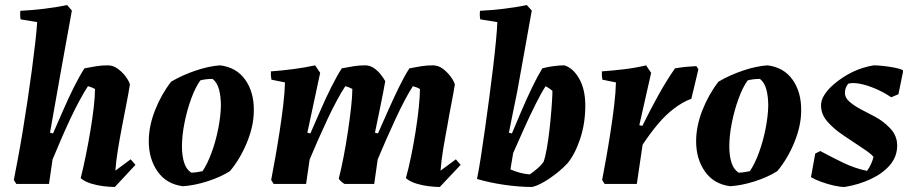

<svg xmlns="http://www.w3.org/2000/svg" viewBox="-20 -732 3625 764"><path d="M437 12Q418 12 392.5 9Q367 6 342.5 -1.5Q318 -9 301 -23Q311 -62 321 -111Q331 -160 339.5 -210.5Q348 -261 353 -305Q358 -349 358 -378Q346 -385 330 -389Q316 -368 297.5 -334Q279 -300 259.5 -258.5Q240 -217 222 -175Q204 -133 189 -97L175 0H45L35 -16Q41 -47 50.5 -97Q60 -147 70 -207.5Q80 -268 89.5 -331.5Q99 -395 107 -455Q115 -515 120.5 -564Q126 -613 128 -644L62 -655Q59 -671 61 -689Q104 -691 155 -697Q206 -703 247 -712L266 -690Q244 -569 221.5 -444Q199 -319 179 -204L191 -201Q210 -244 231 -292.5Q252 -341 274 -385Q296 -429 316 -460Q341 -465 363 -468.5Q385 -472 409 -472Q430 -472 448.5 -458.5Q467 -445 480 -427.5Q493 -410 497 -396Q491 -359 482.5 -316Q474 -273 466 -231Q457 -184 449.5 -138.5Q442 -93 439 -53L500 -98L519 -76Z M708 9Q643 1 607.5 -49Q572 -99 572 -170Q572 -230 597 -293.5Q622 -357 661 -407Q705 -433 758 -451Q811 -469 856 -472Q921 -464 956 -414.5Q991 -365 990 -292Q990 -232 963 -166Q936 -100 895 -51Q857 -27 805.5 -10.5Q754 6 708 9ZM741 -45Q752 -45 764.5 -47Q777 -49 786 -51Q805 -79 821.5 -123.5Q838 -168 848 -218Q858 -268 859 -311Q859 -348 851.5 -376Q844 -404 826 -418Q798 -418 777 -412Q757 -384 740.5 -338.5Q724 -293 714 -242.5Q704 -192 704 -149Q704 -113 712.5 -85.5Q721 -58 741 -45Z M1730 12Q1711 12 1686 9Q1661 6 1636.5 -1.5Q1612 -9 1595 -23Q1606 -62 1616 -111Q1626 -160 1634 -210.5Q1642 -261 1646.5 -305Q1651 -349 1651 -378Q1639 -385 1623 -389Q1609 -368 1591 -334Q1573 -300 1554 -259Q1535 -218 1516.5 -176Q1498 -134 1483 -98L1469 0H1351Q1336 -9 1328 -21Q1338 -60 1347.5 -109.5Q1357 -159 1364.5 -209.5Q1372 -260 1377 -304.5Q1382 -349 1382 -378Q1370 -385 1354 -389Q1340 -368 1321.5 -334Q1303 -300 1283.5 -258.5Q1264 -217 1245.5 -175Q1227 -133 1212 -97L1198 0H1069L1059 -16Q1066 -52 1075 -102.5Q1084 -153 1092.5 -208Q1101 -263 1107 -314Q1113 -365 1114 -404L1060 -415Q1057 -431 1058 -448Q1101 -451 1147 -457Q1193 -463 1234 -472L1254 -442L1203 -204L1215 -201Q1234 -244 1255 -292.5Q1276 -341 1298 -385Q1320 -429 1340 -460Q1365 -465 1387 -468.5Q1409 -472 1433 -472Q1452 -472 1468 -461Q1484 -450 1495.5 -435Q1507 -420 1513 -409Q1505 -364 1494 -310.5Q1483 -257 1472 -204L1484 -201Q1503 -244 1524.5 -292.5Q1546 -341 1567.5 -385Q1589 -429 1609 -460Q1634 -465 1656 -468.5Q1678 -472 1702 -472Q1724 -472 1742 -458.5Q1760 -445 1773 -427.5Q1786 -410 1790 -396Q1784 -359 1775.5 -316Q1767 -273 1760 -231Q1751 -184 1743.5 -138.5Q1736 -93 1733 -53L1794 -98L1813 -76Z M2098 12Q2046 12 1987 3.5Q1928 -5 1878 -20Q1885 -53 1893 -104.5Q1901 -156 1909.5 -216.5Q1918 -277 1926.5 -340.5Q1935 -404 1942 -463Q1949 -522 1953.5 -569Q1958 -616 1959 -644L1891 -655Q1888 -671 1890 -689Q1933 -691 1984 -697Q2035 -703 2076 -712L2096 -690Q2082 -610 2067 -528Q2052 -446 2038 -367Q2029 -325 2021 -284Q2013 -243 2005 -204L2017 -201Q2035 -244 2055.5 -292Q2076 -340 2097.5 -384.5Q2119 -429 2138 -460Q2156 -465 2180 -468.5Q2204 -472 2226 -472Q2261 -461 2285 -418.5Q2309 -376 2309 -312Q2309 -241 2288.5 -179.5Q2268 -118 2238 -82Q2208 -50 2167.5 -22.5Q2127 5 2098 12ZM2088 -38Q2104 -49 2119 -62Q2134 -75 2143 -88Q2150 -108 2156 -142Q2162 -176 2166.5 -216Q2171 -256 2174 -294Q2177 -332 2178 -358V-371Q2172 -376 2164.5 -381Q2157 -386 2151 -389Q2133 -361 2110 -315Q2087 -269 2064 -217.5Q2041 -166 2022 -123L2011 -58Q2049 -41 2088 -38Z M2386 0 2376 -16Q2383 -52 2392 -102.5Q2401 -153 2409.5 -208Q2418 -263 2424 -314Q2430 -365 2431 -404L2377 -415Q2374 -431 2375 -448Q2418 -451 2464 -456.5Q2510 -462 2551 -472L2571 -442L2524 -234L2536 -231Q2568 -296 2600.5 -354.5Q2633 -413 2666 -460Q2690 -464 2709.5 -466Q2729 -468 2751 -469L2759 -456L2731 -339Q2714 -333 2696.5 -323Q2679 -313 2662 -300Q2630 -276 2599 -239.5Q2568 -203 2537 -156L2514 0Z M2886 9Q2821 1 2785.5 -49Q2750 -99 2750 -170Q2750 -230 2775 -293.5Q2800 -357 2839 -407Q2883 -433 2936 -451Q2989 -469 3034 -472Q3099 -464 3134 -414.5Q3169 -365 3168 -292Q3168 -232 3141 -166Q3114 -100 3073 -51Q3035 -27 2983.5 -10.5Q2932 6 2886 9ZM2919 -45Q2930 -45 2942.5 -47Q2955 -49 2964 -51Q2983 -79 2999.5 -123.5Q3016 -168 3026 -218Q3036 -268 3037 -311Q3037 -348 3029.5 -376Q3022 -404 3004 -418Q2976 -418 2955 -412Q2935 -384 2918.5 -338.5Q2902 -293 2892 -242.5Q2882 -192 2882 -149Q2882 -113 2890.5 -85.5Q2899 -58 2919 -45Z M3341 12Q3323 12 3298.5 6.5Q3274 1 3249 -8Q3224 -17 3207 -27L3224 -121L3244 -131Q3285 -109 3333 -85.5Q3381 -62 3430 -52Q3439 -64 3446 -79.5Q3453 -95 3456 -108Q3446 -119 3432 -129Q3418 -139 3404 -148Q3371 -170 3334.5 -194.5Q3298 -219 3272.5 -248Q3247 -277 3247 -313Q3247 -333 3260 -354Q3273 -375 3296 -395Q3369 -458 3457 -472Q3473 -472 3495.5 -469.5Q3518 -467 3539 -463Q3560 -459 3573 -453V-445L3555 -357L3526 -345Q3495 -366 3461.5 -380Q3428 -394 3400 -399Q3373 -404 3355 -399Q3342 -382 3342 -362Q3342 -343 3360.5 -327Q3379 -311 3406.5 -296.5Q3434 -282 3461 -268Q3495 -250 3522.5 -221Q3550 -192 3550 -153Q3550 -109 3521.5 -75.5Q3493 -42 3445 -19.5Q3397 3 3341 12Z"/></svg>

Font: Labrada
Style: Bold Italic
Weight: 700
Italic angle: -7°
Designer: Mercedes Jáuregui
Foundry: Omnibus-Type Team
Version: Version 1.000; ttfautohint (v1.8.4.7-5d5b)